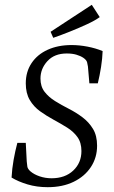

<svg xmlns="http://www.w3.org/2000/svg" viewBox="-20 -766 475 797"><path d="M178 11Q133 11 94.5 -0.5Q56 -12 28 -29Q30 -66 36.5 -102.5Q43 -139 52 -173H87L91 -96Q92 -84 93.5 -74.5Q95 -65 106 -55Q121 -42 144.5 -34Q168 -26 194 -26Q250 -26 284 -58Q318 -90 318 -139Q318 -174 301.5 -197Q285 -220 258.5 -236.5Q232 -253 202.5 -269Q173 -285 146.5 -304Q120 -323 103.5 -351Q87 -379 87 -420Q87 -468 111 -504Q135 -540 178 -559.5Q221 -579 277 -579Q309 -579 343 -572.5Q377 -566 406 -554Q405 -523 399.5 -488Q394 -453 386 -420H351L345 -490Q344 -498 341.5 -507.5Q339 -517 326 -526Q314 -534 297 -539Q280 -544 257 -544Q206 -544 177 -512.5Q148 -481 148 -440Q148 -407 165 -385Q182 -363 208.5 -346.5Q235 -330 265.5 -314.5Q296 -299 322.5 -279Q349 -259 366 -231Q383 -203 383 -161Q383 -112 357.5 -73Q332 -34 286 -11.5Q240 11 178 11ZM201 -609 190 -634 361 -746 394 -695Q375 -681 341.5 -665.5Q308 -650 270.5 -635Q233 -620 201 -609Z"/></svg>

Font: Rasa Light
Style: Italic
Weight: 300
Italic angle: -7.10001°
Designer: Anna Giedrys (Yrsa+Rasa design), David Brezina (Yrsa art-direction, Rasa art-direction, design)
Foundry: Rosetta Type Foundry
Version: Version 2.004